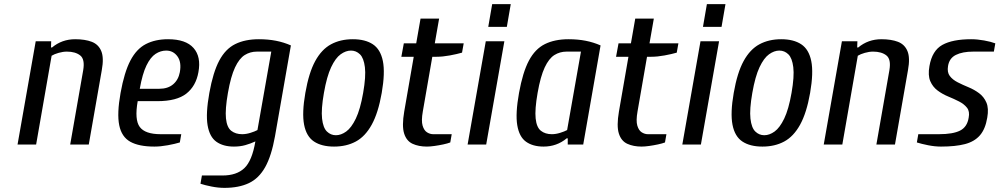

<svg xmlns="http://www.w3.org/2000/svg" viewBox="-20 -700 4841 930"><path d="M65 0 153 -500H228L227 -470H232Q280 -510 344 -510Q392 -510 424.5 -497.5Q457 -485 470.5 -452.5Q484 -420 473 -360L410 0H320L383 -360Q392 -413 368.5 -431.5Q345 -450 304 -450Q285 -450 264 -444Q243 -438 230 -430L155 0Z M728 10Q653 10 611 -13.5Q569 -37 557.5 -93.5Q546 -150 564 -250Q582 -350 611.5 -406.5Q641 -463 686.5 -486.5Q732 -510 794 -510Q880 -510 917.5 -467.5Q955 -425 941 -350Q929 -283 882.5 -246.5Q836 -210 742 -210H647Q631 -120 657 -85Q683 -50 758 -50H858L851 -10Q828 -3 793 3.5Q758 10 728 10ZM657 -270H752Q793 -270 818.5 -291.5Q844 -313 851 -350Q860 -399 839.5 -427Q819 -455 785 -455Q758 -455 733.5 -439Q709 -423 689.5 -383Q670 -343 657 -270Z M1067 210Q1037 210 1004.5 203.5Q972 197 951 190L958 150H1058Q1126 150 1163.5 114.5Q1201 79 1217 -15Q1193 -4 1168 3Q1143 10 1113 10Q1061 10 1028 -13.5Q995 -37 985.5 -93.5Q976 -150 994 -250Q1012 -350 1042 -406.5Q1072 -463 1119.5 -486.5Q1167 -510 1234 -510Q1279 -510 1317 -502.5Q1355 -495 1389 -480L1312 -40Q1295 55 1264.5 109.5Q1234 164 1185.5 187Q1137 210 1067 210ZM1153 -50Q1172 -50 1193 -56.5Q1214 -63 1227 -70L1294 -450H1224Q1192 -450 1165.5 -433.5Q1139 -417 1118.5 -373.5Q1098 -330 1084 -250Q1070 -170 1074.5 -126.5Q1079 -83 1100 -66.5Q1121 -50 1153 -50Z M1598 10Q1538 10 1501 -14.5Q1464 -39 1453 -96Q1442 -153 1459 -250Q1476 -348 1507 -404.5Q1538 -461 1583.5 -485.5Q1629 -510 1689 -510Q1749 -510 1786 -485.5Q1823 -461 1834.5 -404.5Q1846 -348 1829 -250Q1812 -153 1780.5 -96Q1749 -39 1703.5 -14.5Q1658 10 1598 10ZM1607 -45Q1632 -45 1657 -63Q1682 -81 1703.5 -125.5Q1725 -170 1739 -250Q1753 -330 1747.5 -374.5Q1742 -419 1723.5 -437Q1705 -455 1680 -455Q1655 -455 1630 -437Q1605 -419 1584 -374.5Q1563 -330 1549 -250Q1535 -170 1540 -125.5Q1545 -81 1563.5 -63Q1582 -45 1607 -45Z M2048 10Q2008 10 1978.5 -3.5Q1949 -17 1937.5 -53.5Q1926 -90 1938 -160L1984 -425H1924L1936 -490H1996L2017 -610H2107L2086 -490H2226L2218 -445Q2194 -438 2159 -431.5Q2124 -425 2094 -425H2074L2028 -160Q2020 -115 2027 -91.5Q2034 -68 2048.5 -59Q2063 -50 2078 -50H2168L2161 -10Q2148 -5 2127 -0.5Q2106 4 2084.5 7Q2063 10 2048 10Z M2345 -570 2364 -680H2454L2435 -570ZM2245 0 2333 -500H2423L2335 0Z M2613 10Q2561 10 2528 -13.5Q2495 -37 2485.5 -93.5Q2476 -150 2494 -250Q2512 -350 2542 -406.5Q2572 -463 2619.5 -486.5Q2667 -510 2734 -510Q2779 -510 2817 -502.5Q2855 -495 2889 -480L2805 0H2730V-30H2725Q2677 10 2613 10ZM2653 -50Q2672 -50 2693 -56.5Q2714 -63 2727 -70L2794 -450H2724Q2692 -450 2665.5 -433.5Q2639 -417 2618.5 -373.5Q2598 -330 2584 -250Q2570 -170 2574.5 -126.5Q2579 -83 2600 -66.5Q2621 -50 2653 -50Z M3088 10Q3048 10 3018.5 -3.5Q2989 -17 2977.5 -53.5Q2966 -90 2978 -160L3024 -425H2964L2976 -490H3036L3057 -610H3147L3126 -490H3266L3258 -445Q3234 -438 3199 -431.5Q3164 -425 3134 -425H3114L3068 -160Q3060 -115 3067 -91.5Q3074 -68 3088.5 -59Q3103 -50 3118 -50H3208L3201 -10Q3188 -5 3167 -0.5Q3146 4 3124.5 7Q3103 10 3088 10Z M3385 -570 3404 -680H3494L3475 -570ZM3285 0 3373 -500H3463L3375 0Z M3673 10Q3613 10 3576 -14.5Q3539 -39 3528 -96Q3517 -153 3534 -250Q3551 -348 3582 -404.5Q3613 -461 3658.5 -485.5Q3704 -510 3764 -510Q3824 -510 3861 -485.5Q3898 -461 3909.5 -404.5Q3921 -348 3904 -250Q3887 -153 3855.5 -96Q3824 -39 3778.5 -14.5Q3733 10 3673 10ZM3682 -45Q3707 -45 3732 -63Q3757 -81 3778.5 -125.5Q3800 -170 3814 -250Q3828 -330 3822.5 -374.5Q3817 -419 3798.5 -437Q3780 -455 3755 -455Q3730 -455 3705 -437Q3680 -419 3659 -374.5Q3638 -330 3624 -250Q3610 -170 3615 -125.5Q3620 -81 3638.5 -63Q3657 -45 3682 -45Z M3970 0 4058 -500H4133L4132 -470H4137Q4185 -510 4249 -510Q4297 -510 4329.5 -497.5Q4362 -485 4375.5 -452.5Q4389 -420 4378 -360L4315 0H4225L4288 -360Q4297 -413 4273.5 -431.5Q4250 -450 4209 -450Q4190 -450 4169 -444Q4148 -438 4135 -430L4060 0Z M4538 10Q4508 10 4475.5 3.5Q4443 -3 4421 -10L4428 -50H4528Q4596 -50 4630.5 -67.5Q4665 -85 4672 -130Q4678 -160 4664 -178Q4650 -196 4625.5 -208.5Q4601 -221 4573 -232.5Q4545 -244 4521.5 -261.5Q4498 -279 4486 -307Q4474 -335 4482 -380Q4495 -455 4544.5 -482.5Q4594 -510 4684 -510Q4714 -510 4747 -504Q4780 -498 4801 -490L4794 -450H4694Q4642 -450 4610 -434Q4578 -418 4572 -380Q4567 -350 4580.5 -332Q4594 -314 4618.5 -301.5Q4643 -289 4671 -277.5Q4699 -266 4722.5 -248.5Q4746 -231 4758 -203Q4770 -175 4762 -130Q4753 -75 4726.5 -44.5Q4700 -14 4654 -2Q4608 10 4538 10Z"/></svg>

Font: Cuprum
Style: Italic
Weight: 400
Italic angle: -10°
Designer: Jovanny Lemonad
Foundry: Jovanny Lemonad
Version: Version 3.000